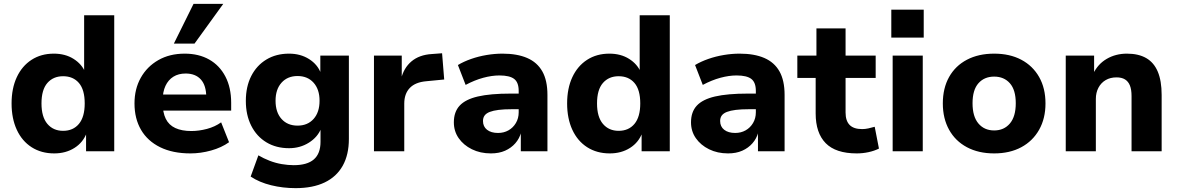

<svg xmlns="http://www.w3.org/2000/svg" viewBox="-20 -784 6102 995"><path d="M261 11Q194 11 144 -21Q94 -53 67 -111.5Q40 -170 40 -248Q40 -326 67 -384Q94 -442 143.5 -474Q193 -506 259 -506Q318 -506 361 -479Q404 -452 422 -409H416V-705H572V0H426V-97H430Q411 -46 366 -17.5Q321 11 261 11ZM307 -106Q359 -106 389 -142Q419 -178 419 -248Q419 -319 389 -354Q359 -389 307 -389Q256 -389 225.5 -354Q195 -319 195 -248Q195 -178 225.5 -142Q256 -106 307 -106Z M967 11Q875 11 810 -21Q745 -53 711 -111Q677 -169 677 -248Q677 -323 709.5 -381Q742 -439 800.5 -472.5Q859 -506 937 -506Q1010 -506 1064 -475.5Q1118 -445 1148 -387.5Q1178 -330 1178 -251V-211H803V-294H1063L1049 -279Q1049 -341 1021 -372Q993 -403 942 -403Q905 -403 878.5 -386.5Q852 -370 837.5 -339Q823 -308 823 -263V-252Q823 -201 839 -168.5Q855 -136 888.5 -120.5Q922 -105 972 -105Q1011 -105 1052.5 -116Q1094 -127 1126 -150L1167 -47Q1128 -19 1074 -4Q1020 11 967 11ZM881 -558 983 -764H1137L988 -558Z M1512 191Q1446 191 1385 176Q1324 161 1279 131L1319 21Q1346 37 1377 49Q1408 61 1440.5 66.5Q1473 72 1502 72Q1572 72 1606.5 42Q1641 12 1641 -49V-118H1644Q1626 -73 1580.5 -44.5Q1535 -16 1478 -16Q1411 -16 1360.5 -46.5Q1310 -77 1282 -132.5Q1254 -188 1254 -261Q1254 -335 1282 -390Q1310 -445 1360.5 -475.5Q1411 -506 1478 -506Q1537 -506 1581.5 -478Q1626 -450 1643 -404H1640V-496H1788V-64Q1788 18 1756 75Q1724 132 1662.5 161.5Q1601 191 1512 191ZM1522 -133Q1574 -133 1605 -167.5Q1636 -202 1636 -262Q1636 -321 1605 -355.5Q1574 -390 1522 -390Q1470 -390 1439 -355.5Q1408 -321 1408 -262Q1408 -202 1439 -167.5Q1470 -133 1522 -133Z M1918 0V-496H2062V-373H2058Q2072 -432 2112.5 -466Q2153 -500 2218 -504L2271 -508L2282 -372L2189 -363Q2132 -358 2103.5 -328Q2075 -298 2075 -247V0Z M2524 11Q2469 11 2425.5 -10.5Q2382 -32 2357 -68Q2332 -104 2332 -150Q2332 -204 2362 -236.5Q2392 -269 2456.5 -284Q2521 -299 2627 -299H2686V-218H2631Q2592 -218 2564 -214.5Q2536 -211 2518 -204Q2500 -197 2491.5 -185.5Q2483 -174 2483 -157Q2483 -128 2504 -111.5Q2525 -95 2561 -95Q2591 -95 2615 -108.5Q2639 -122 2653.5 -146.5Q2668 -171 2668 -202V-313Q2668 -357 2644.5 -375Q2621 -393 2568 -393Q2529 -393 2484.5 -381Q2440 -369 2393 -344L2353 -447Q2383 -465 2421.5 -478.5Q2460 -492 2502 -499Q2544 -506 2584 -506Q2660 -506 2712 -483.5Q2764 -461 2790.5 -414Q2817 -367 2817 -292V0H2679V-99H2681Q2672 -66 2650.5 -41.5Q2629 -17 2597.5 -3Q2566 11 2524 11Z M3140 11Q3073 11 3023 -21Q2973 -53 2946 -111.5Q2919 -170 2919 -248Q2919 -326 2946 -384Q2973 -442 3022.5 -474Q3072 -506 3138 -506Q3197 -506 3240 -479Q3283 -452 3301 -409H3295V-705H3451V0H3305V-97H3309Q3290 -46 3245 -17.5Q3200 11 3140 11ZM3186 -106Q3238 -106 3268 -142Q3298 -178 3298 -248Q3298 -319 3268 -354Q3238 -389 3186 -389Q3135 -389 3104.5 -354Q3074 -319 3074 -248Q3074 -178 3104.5 -142Q3135 -106 3186 -106Z M3753 11Q3698 11 3654.5 -10.5Q3611 -32 3586 -68Q3561 -104 3561 -150Q3561 -204 3591 -236.5Q3621 -269 3685.5 -284Q3750 -299 3856 -299H3915V-218H3860Q3821 -218 3793 -214.5Q3765 -211 3747 -204Q3729 -197 3720.5 -185.5Q3712 -174 3712 -157Q3712 -128 3733 -111.5Q3754 -95 3790 -95Q3820 -95 3844 -108.5Q3868 -122 3882.5 -146.5Q3897 -171 3897 -202V-313Q3897 -357 3873.5 -375Q3850 -393 3797 -393Q3758 -393 3713.5 -381Q3669 -369 3622 -344L3582 -447Q3612 -465 3650.5 -478.5Q3689 -492 3731 -499Q3773 -506 3813 -506Q3889 -506 3941 -483.5Q3993 -461 4019.5 -414Q4046 -367 4046 -292V0H3908V-99H3910Q3901 -66 3879.5 -41.5Q3858 -17 3826.5 -3Q3795 11 3753 11Z M4420 11Q4311 11 4259 -42Q4207 -95 4207 -196V-380H4112V-496H4211V-637H4362V-496H4518V-380H4362V-201Q4362 -158 4383 -136.5Q4404 -115 4448 -115Q4463 -115 4479.5 -118.5Q4496 -122 4513 -127L4535 -14Q4511 -2 4481 4.5Q4451 11 4420 11Z M4599 -589V-734H4767V-589ZM4606 0V-496H4762V0Z M5132 11Q5051 11 4991 -21Q4931 -53 4898.5 -111.5Q4866 -170 4866 -248Q4866 -327 4898.5 -385Q4931 -443 4991 -474.5Q5051 -506 5132 -506Q5213 -506 5272.5 -474.5Q5332 -443 5365 -385Q5398 -327 5398 -248Q5398 -170 5365 -111.5Q5332 -53 5272.5 -21Q5213 11 5132 11ZM5132 -108Q5183 -108 5213.5 -144Q5244 -180 5244 -249Q5244 -318 5213.5 -352.5Q5183 -387 5132 -387Q5081 -387 5050.5 -352.5Q5020 -318 5020 -249Q5020 -180 5050.5 -144Q5081 -108 5132 -108Z M5503 0V-496H5650V-401H5645Q5669 -452 5715.5 -479Q5762 -506 5820 -506Q5880 -506 5920 -483Q5960 -460 5980 -412.5Q6000 -365 6000 -292V0H5844V-286Q5844 -320 5835.5 -341Q5827 -362 5810 -372.5Q5793 -383 5766 -383Q5734 -383 5710 -369Q5686 -355 5672.5 -329.5Q5659 -304 5659 -271V0Z"/></svg>

Font: Nunito Sans 10pt ExtraBold
Style: Regular
Weight: 800
Designer: Vernon Adams
Foundry: Vernon Adams
Version: Version 3.101;gftools[0.9.27]